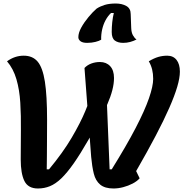

<svg xmlns="http://www.w3.org/2000/svg" viewBox="-20 -1043 1045 1093"><path d="M196 30Q140 30 119 -12.5Q98 -55 98 -135Q98 -221 99 -303Q100 -385 95.5 -458.5Q91 -532 73.5 -592Q56 -652 20 -694Q64 -726 115 -726Q166 -726 194.5 -692Q223 -658 235.5 -578.5Q248 -499 248 -361Q248 -287 247.5 -238Q247 -189 247 -159Q247 -129 246.5 -111Q246 -93 246 -79H259Q338 -174 388 -259Q438 -344 465.5 -410.5Q493 -477 503 -518Q513 -559 513 -565Q513 -579 506 -596.5Q499 -614 491 -630Q483 -646 479 -656Q500 -675 516 -682.5Q532 -690 549 -690Q585 -690 607 -666.5Q629 -643 629 -599Q629 -567 619.5 -530Q610 -493 591.5 -450.5Q573 -408 546 -358Q519 -308 484 -248Q437 -166 399 -112Q361 -58 328.5 -27Q296 4 264 17Q232 30 196 30ZM626 30Q577 30 550.5 8Q524 -14 514 -54.5Q504 -95 499 -150L461 -656Q477 -673 500 -681.5Q523 -690 549 -690L582 -618L604 -79H616Q700 -214 752 -314Q804 -414 828 -483.5Q852 -553 852 -594Q852 -623 846 -647.5Q840 -672 827 -694Q857 -712 881.5 -719Q906 -726 932 -726Q966 -726 985 -702Q1004 -678 1004 -635Q1004 -600 989 -549Q974 -498 943.5 -428.5Q913 -359 866 -269.5Q819 -180 755 -69L775 -28Q760 -11 735 2Q710 15 681.5 22.5Q653 30 626 30ZM476 -799Q450 -799 438 -808.5Q426 -818 426 -831Q426 -856 442.5 -886Q459 -916 483.5 -945.5Q508 -975 530 -994Q550 -1007 576 -1015Q602 -1023 639 -1023Q674 -1023 699 -1009Q724 -995 724 -963L727 -883Q728 -858 736.5 -842.5Q745 -827 757 -818Q739 -809 720.5 -804Q702 -799 681 -799Q652 -799 634 -812Q616 -825 616 -861Q616 -889 619 -917Q622 -945 628 -969H612Q594 -952 581 -928Q568 -904 561.5 -875Q555 -846 556 -817Q545 -810 523.5 -804.5Q502 -799 476 -799Z"/></svg>

Font: Lemonada Medium
Style: Regular
Weight: 500
Designer: Mohamed Gaber (Arabic), Eduardo Tunni (Latin)
Foundry: Kief Type Foundry
Version: Version 4.004; ttfautohint (v1.8.2)